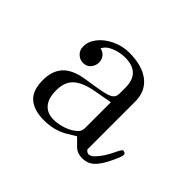

<svg xmlns="http://www.w3.org/2000/svg" viewBox="-109 -712 917 917"><g transform="rotate(45 350.0 -253.5)"><path d="M315.9 -512.2Q403.3 -512.2 452.1 -474.4Q501 -436.5 501 -366.2V-43.9Q520 -16.6 549.8 -45.9Q579.6 -75.2 607.9 -136.2Q614.3 -149.4 618.7 -155.3Q623 -161.1 626.2 -161.1Q629.4 -161.1 632.8 -160.2Q639.6 -158.2 641.6 -152.6Q643.6 -147 641.1 -138.4Q638.7 -129.9 633.8 -118.4Q628.9 -106.9 622.1 -92.8Q619.6 -87.4 618.2 -85Q598.1 -42.5 574 -19.3Q549.8 3.9 512.2 3.9Q479 3.9 458 -17.1L421.9 -53.2L379.9 -27.8Q325.7 4.9 255.9 4.9Q188 4.9 152.1 -26.4Q116.2 -57.6 116.2 -127.9Q116.2 -190.4 149.9 -226.6Q183.6 -262.7 256.8 -273.9L321.8 -284.2Q381.3 -293.5 401.1 -304.7Q420.9 -315.9 420.9 -339.8V-380.9Q420.9 -481.9 317.9 -481.9Q284.7 -481.9 250.5 -468.5Q216.3 -455.1 204.1 -429.2Q223.1 -426.3 235.4 -411.1Q247.6 -396 247.1 -374Q246.1 -354 232.2 -337.2Q218.3 -320.3 191.9 -320.8Q170.9 -321.8 155 -337.2Q139.2 -352.5 139.2 -376Q137.7 -408.7 161.6 -440.2Q185.5 -471.7 227.5 -491.9Q269.5 -512.2 315.9 -512.2ZM195.8 -138.2Q195.8 -84 219.5 -56.9Q243.2 -29.8 286.1 -29.8Q317.4 -29.8 352.1 -41.7Q386.7 -53.7 409.2 -76.2Q420.9 -87.9 420.9 -108.9V-282.2L326.2 -265.1Q260.3 -252.9 228 -223.9Q195.8 -194.8 195.8 -138.2Z"/></g></svg>

Font: Director Light
Style: Regular
Weight: 100
Designer: Ange Degheest & May Jolivet & Justine Herbel
Foundry: Velvetyne Type Foundry
Version: Version 1.000;FEAKit 1.0